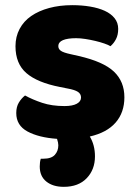

<svg xmlns="http://www.w3.org/2000/svg" viewBox="-20 -522 532 744"><path d="M462 -145Q462 -86 428 -47Q394 -8 328 7Q348 40 348 84Q348 135 316 168.5Q284 202 227 202Q185 202 159.5 181.5Q134 161 134 123Q134 106 138 93H148Q179 93 192.5 78Q206 63 206 41Q206 31 201 16Q130 11 86.5 -12.5Q43 -36 43 -84Q43 -108 53 -124.5Q63 -141 77 -152Q106 -136 143.5 -123.5Q181 -111 230 -111Q261 -111 277.5 -120Q294 -129 294 -144Q294 -158 282 -166Q270 -174 242 -179L212 -185Q125 -202 82.5 -238.5Q40 -275 40 -343Q40 -380 56 -410Q72 -440 101 -460Q130 -480 170.5 -491Q211 -502 260 -502Q297 -502 329.5 -496.5Q362 -491 386 -480Q410 -469 424 -451.5Q438 -434 438 -410Q438 -387 429.5 -370.5Q421 -354 408 -343Q400 -348 384 -353.5Q368 -359 349 -363.5Q330 -368 310.5 -371Q291 -374 275 -374Q242 -374 224 -366.5Q206 -359 206 -343Q206 -332 216 -325Q226 -318 254 -312L285 -305Q381 -283 421.5 -244.5Q462 -206 462 -145Z"/></svg>

Font: Baloo Thambi 2 ExtraBold
Style: Regular
Weight: 800
Designer: Aadarsh Rajan and Ek Type
Foundry: Ek Type
Version: Version 1.640;hotconv 1.0.111;makeotfexe 2.5.65597; ttfautoh